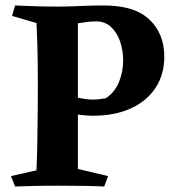

<svg xmlns="http://www.w3.org/2000/svg" viewBox="-20 -680 659 700"><path d="M359 -660Q471 -660 525 -608.5Q579 -557 579 -473Q579 -409 547.5 -360.5Q516 -312 457.5 -285Q399 -258 318 -258Q300 -258 274 -261Q248 -264 219 -270V-333Q252 -326 275.5 -321.5Q299 -317 317 -317Q331 -317 343 -318.5Q355 -320 366 -322Q398 -343 413.5 -380.5Q429 -418 429 -460Q429 -496 418 -528.5Q407 -561 385 -581.5Q363 -602 331 -602Q311 -602 294 -599.5Q277 -597 264 -595Q264 -567 264 -522.5Q264 -478 264 -430Q264 -382 264 -341Q264 -300 264 -278Q264 -244 264 -223.5Q264 -203 264 -189.5Q264 -176 264 -161.5Q264 -147 264 -124.5Q264 -102 264 -64L374 -38L360 0Q308 -3 189 -3Q140 -3 103 -2Q66 -1 35 0L20 -38L113 -59Q115 -104 116 -160.5Q117 -217 117.5 -272Q118 -327 118 -366Q118 -418 117.5 -454.5Q117 -491 116 -523.5Q115 -556 113 -596L24 -622L35 -660Q66 -659 89 -658Q112 -657 135.5 -656.5Q159 -656 188 -656Q219 -656 244 -657Q269 -658 295.5 -659Q322 -660 359 -660Z"/></svg>

Font: Alkalami
Style: Regular
Weight: 400
Designer: Becca Hirsbrunner Spalinger
Foundry: SIL International
Version: Version 2.000